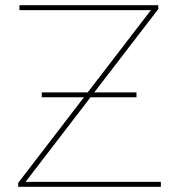

<svg xmlns="http://www.w3.org/2000/svg" viewBox="-20 -720 679 740"><path d="M50 -15 567 -688 568 -681H55V-700H590V-685L73 -12L72 -19H600V0H50ZM141 -364H506V-345H141Z"/></svg>

Font: iiserrat Thin
Style: Regular
Weight: 100
Designer: Akira Ohta
Foundry: Akira Ohta
Version: Version 1.200;Glyphs 3.3.1 (3343)